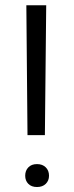

<svg xmlns="http://www.w3.org/2000/svg" viewBox="-20 -728 290 752"><path d="M83.2 -707.5H161L155.8 -198.8H87.7ZM125 -85.3Q146.5 -85.3 159.3 -72.5Q172 -59.8 172 -39.8Q172 -20.5 159.3 -8Q146.5 4.5 125 4.5Q103.2 4.5 91 -7.9Q78.7 -20.3 78.7 -39.8Q78.7 -59.8 91 -72.5Q103.2 -85.3 125 -85.3Z"/></svg>

Font: FreesentationVF
Style: Regular
Weight: 400
Designer: glyphs from Roboto by Christian Robertson / Hangul glyphs from Noto Sans CJK(Source Han Sans) by Jang Soo-young and Kang
Foundry: PT&
Version: Version 2.001;Glyphs 3.3.1 (3343)